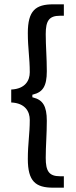

<svg xmlns="http://www.w3.org/2000/svg" viewBox="-20 -723 354 890"><path d="M192 9C192 -48 197 -99 197 -163C197 -232 178 -260 134 -271L130 -272V-284L134 -285C178 -296 197 -323 197 -393C197 -457 192 -508 192 -565C192 -626 207 -650 258 -650H276V-703H227C145 -703 109 -674 109 -570C109 -498 118 -455 118 -388C118 -351 98 -311 32 -308V-248C97 -245 118 -206 118 -167C118 -101 109 -58 109 14C109 118 145 147 227 147H276V94H258C207 94 192 70 192 9Z"/></svg>

Font: Falling Sky
Style: Light
Weight: 400
Designer: Paul D. Hunt
Foundry: Adobe Systems Incorporated
Version: Version 1.02